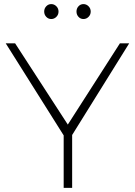

<svg xmlns="http://www.w3.org/2000/svg" viewBox="-20 -909 653 929"><path d="M7.8 -699.2H53.2L308.1 -306.2L560.1 -699.2H605L329.1 -255.9V0H288.1V-253.9ZM203.9 -827.4Q193.8 -837.9 193.8 -853Q193.8 -868.2 203.9 -878.7Q213.9 -889.2 228 -889.2Q242.2 -889.2 252.7 -878.7Q263.2 -868.2 263.2 -853Q263.2 -837.9 252.7 -827.4Q242.2 -816.9 228 -816.9Q213.9 -816.9 203.9 -827.4ZM359.9 -827.4Q350.1 -837.9 350.1 -853Q350.1 -868.2 359.9 -878.7Q369.6 -889.2 383.8 -889.2Q397.9 -889.2 408.4 -878.7Q418.9 -868.2 418.9 -853Q418.9 -837.9 408.4 -827.4Q397.9 -816.9 383.8 -816.9Q369.6 -816.9 359.9 -827.4Z"/></svg>

Font: Montserrat Ultra Light
Style: Regular
Weight: 200
Designer: Julieta Ulanovsky
Foundry: Julieta Ulanovsky
Version: Version 3.001;PS 003.001;hotconv 1.0.70;makeotf.lib2.5.58329